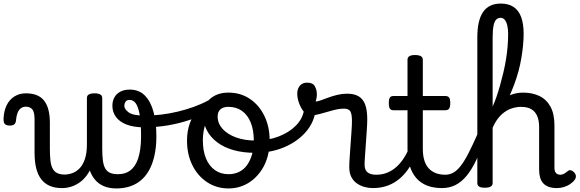

<svg xmlns="http://www.w3.org/2000/svg" viewBox="-69 -1039 3254 1078"><path d="M279 17Q240 17 211.5 5Q183 -7 163.5 -31.5Q144 -56 134.5 -93.5Q125 -131 125 -183V-369Q125 -411 112 -425.5Q99 -440 76 -440Q60 -440 48 -431Q36 -422 29.5 -405Q23 -388 21 -365Q20 -349 12 -341.5Q4 -334 -14 -334Q-30 -334 -40 -341Q-50 -348 -49 -374Q-47 -417 -31.5 -448.5Q-16 -480 12 -497.5Q40 -515 76 -515Q111 -515 136.5 -505Q162 -495 178.5 -474Q195 -453 203 -422Q211 -391 211 -349V-206Q211 -167 214 -139Q217 -111 226 -93.5Q235 -76 251.5 -67.5Q268 -59 294 -59Q314 -59 336 -66.5Q358 -74 377 -93Q396 -112 407.5 -145.5Q419 -179 419 -230L448 -110Q436 -79 418.5 -55Q401 -31 378.5 -15Q356 1 331 9Q306 17 279 17ZM584 19Q544 19 513.5 6Q483 -7 462 -33Q441 -59 430 -98Q419 -137 419 -189V-489Q419 -502 429.5 -508.5Q440 -515 461 -515Q483 -515 494 -508.5Q505 -502 505 -489V-206Q505 -167 508.5 -139Q512 -111 521.5 -94Q531 -77 548 -69Q565 -61 593 -61Q612 -61 629 -65.5Q646 -70 660.5 -80.5Q675 -91 686.5 -107.5Q698 -124 706 -147.5Q714 -171 718.5 -202.5Q723 -234 723 -274Q723 -355 714.5 -399Q706 -443 692 -460.5Q678 -478 659 -478Q643 -478 636 -492.5Q629 -507 634.5 -521.5Q640 -536 659 -536Q712 -536 745 -502Q778 -468 793.5 -409Q809 -350 809 -274Q809 -228 802.5 -188.5Q796 -149 783.5 -116.5Q771 -84 752.5 -59Q734 -34 709 -16.5Q684 1 652.5 10Q621 19 584 19Z M743 -324Q682 -324 642 -339.5Q602 -355 582 -382.5Q562 -410 562 -445Q562 -472 573.5 -492.5Q585 -513 607 -524.5Q629 -536 659 -536Q671 -536 676 -521.5Q681 -507 677 -492.5Q673 -478 658 -478Q642 -478 635.5 -467.5Q629 -457 629 -445Q629 -426 653.5 -408Q678 -390 743 -390Q788 -390 835 -395.5Q882 -401 928 -412Q974 -423 1017.5 -438.5Q1061 -454 1098 -474Q1116 -484 1124.5 -472.5Q1133 -461 1132.5 -444Q1132 -427 1119 -420Q1064 -389 1001.5 -367.5Q939 -346 873 -335Q807 -324 743 -324Z M1214 19Q1147 19 1094 -16Q1041 -51 1011 -111.5Q981 -172 981 -250Q981 -303 997 -347.5Q1013 -392 1045 -424.5Q1077 -457 1126 -475.5Q1175 -494 1241 -494Q1254 -494 1257.5 -483Q1261 -472 1256.5 -461Q1252 -450 1239 -450Q1208 -450 1181.5 -441Q1155 -432 1134.5 -415Q1114 -398 1099.5 -374Q1085 -350 1077.5 -318.5Q1070 -287 1070 -250Q1070 -192 1087.5 -149.5Q1105 -107 1137.5 -84Q1170 -61 1214 -61Q1247 -61 1273.5 -74Q1300 -87 1318 -112Q1336 -137 1346 -172Q1356 -207 1356 -250Q1356 -308 1339 -350.5Q1322 -393 1290 -416Q1258 -439 1214 -439Q1195 -439 1186 -451Q1177 -463 1177 -479Q1177 -495 1186 -507Q1195 -519 1214 -519Q1281 -519 1333 -484.5Q1385 -450 1415 -389Q1445 -328 1445 -250Q1445 -203 1434 -162Q1423 -121 1402 -88Q1381 -55 1352.5 -31Q1324 -7 1289 6Q1254 19 1214 19Z M1362 -181Q1296 -181 1242.5 -196Q1189 -211 1150.5 -240Q1112 -269 1091.5 -309Q1071 -349 1071 -398Q1071 -424 1081.5 -446Q1092 -468 1111 -484.5Q1130 -501 1155.5 -510Q1181 -519 1212 -519Q1231 -519 1240.5 -507Q1250 -495 1250 -479Q1250 -463 1240.5 -451Q1231 -439 1212 -439Q1184 -439 1168.5 -425Q1153 -411 1153 -385Q1153 -346 1180.5 -315.5Q1208 -285 1256 -267.5Q1304 -250 1365 -250Q1436 -250 1495 -272.5Q1554 -295 1592 -333.5Q1630 -372 1638 -421Q1640 -434 1656.5 -438Q1673 -442 1689 -438Q1705 -434 1703 -421Q1695 -352 1648 -298Q1601 -244 1527 -212.5Q1453 -181 1362 -181Z M2023 17Q2000 17 1977 10.5Q1954 4 1934.5 -9.5Q1915 -23 1903.5 -45.5Q1892 -68 1892 -100Q1892 -125 1894.5 -159Q1897 -193 1899.5 -230.5Q1902 -268 1904.5 -302Q1907 -336 1907 -361Q1907 -400 1897.5 -414.5Q1888 -429 1862 -429Q1834 -429 1798 -419Q1762 -409 1728 -399.5Q1694 -390 1673 -390Q1655 -390 1638.5 -409.5Q1622 -429 1611 -457.5Q1600 -486 1600 -513Q1600 -531 1606.5 -545Q1613 -559 1625.5 -567Q1638 -575 1656 -575Q1687 -575 1698.5 -555Q1710 -535 1710 -510Q1710 -499 1708 -488Q1706 -477 1703 -469Q1713 -469 1731.5 -475.5Q1750 -482 1774 -491Q1798 -500 1825.5 -506.5Q1853 -513 1880 -513Q1920 -513 1945 -498Q1970 -483 1981.5 -451.5Q1993 -420 1993 -369Q1993 -346 1990.5 -310.5Q1988 -275 1985.5 -237Q1983 -199 1980.5 -166Q1978 -133 1978 -115Q1978 -84 1995 -71Q2012 -58 2042 -58Q2056 -58 2063 -46.5Q2070 -35 2068.5 -20.5Q2067 -6 2056 5.5Q2045 17 2023 17Z M2025 17Q2011 17 2004.5 5.5Q1998 -6 1999.5 -20.5Q2001 -35 2012 -46.5Q2023 -58 2044 -58Q2078 -58 2106.5 -70Q2135 -82 2158 -103Q2181 -124 2199.5 -153Q2218 -182 2231 -216Q2237 -231 2249 -229.5Q2261 -228 2269.5 -219Q2278 -210 2275 -199Q2259 -148 2235 -108Q2211 -68 2179.5 -40Q2148 -12 2109.5 2.5Q2071 17 2025 17Z M2413 17Q2365 17 2329 3Q2293 -11 2268.5 -39Q2244 -67 2231.5 -108Q2219 -149 2219 -203V-420H2141Q2126 -420 2120 -429Q2114 -438 2114 -460Q2114 -483 2120 -491.5Q2126 -500 2141 -500H2219V-704Q2219 -717 2229.5 -723.5Q2240 -730 2261 -730Q2283 -730 2294 -723.5Q2305 -717 2305 -704V-500H2431Q2446 -500 2452.5 -491.5Q2459 -483 2459 -460Q2459 -438 2452.5 -429Q2446 -420 2431 -420H2305V-203Q2305 -167 2313 -140Q2321 -113 2337 -95Q2353 -77 2376.5 -67.5Q2400 -58 2431 -58Q2445 -58 2452 -46.5Q2459 -35 2457.5 -20.5Q2456 -6 2445 5.5Q2434 17 2413 17Z M2413 17Q2394 17 2387.5 5.5Q2381 -6 2385 -20.5Q2389 -35 2401 -46.5Q2413 -58 2432 -58Q2455 -58 2476 -69.5Q2497 -81 2518 -108Q2539 -135 2562.5 -181Q2586 -227 2616 -295Q2623 -312 2634.5 -313Q2646 -314 2654 -304.5Q2662 -295 2657 -279Q2633 -200 2606.5 -143.5Q2580 -87 2550.5 -51.5Q2521 -16 2487 0.5Q2453 17 2413 17Z M3057 17Q3031 17 3012 10Q2993 3 2981 -10Q2969 -23 2963.5 -42.5Q2958 -62 2958 -86V-326Q2958 -361 2947.5 -386.5Q2937 -412 2915 -425.5Q2893 -439 2856 -439Q2830 -439 2803 -430Q2776 -421 2751.5 -400Q2727 -379 2708 -344.5Q2689 -310 2678 -259L2663 -344Q2673 -382 2692 -414Q2711 -446 2738 -469.5Q2765 -493 2798 -506Q2831 -519 2868 -519Q2920 -519 2959.5 -500Q2999 -481 3021.5 -440.5Q3044 -400 3044 -334V-96Q3044 -83 3048 -74.5Q3052 -66 3059.5 -62Q3067 -58 3076 -58Q3085 -58 3092.5 -61Q3100 -64 3107 -69.5Q3114 -75 3121 -80Q3129 -86 3139 -82Q3149 -78 3156 -70Q3164 -60 3164.5 -50Q3165 -40 3159 -31Q3148 -16 3131.5 -5Q3115 6 3096 11.5Q3077 17 3057 17ZM2653 15Q2631 15 2621 8.5Q2611 2 2611 -11V-829Q2611 -925 2643.5 -972Q2676 -1019 2743 -1019Q2786 -1019 2814.5 -1000Q2843 -981 2857 -943.5Q2871 -906 2871 -849Q2871 -816 2867.5 -782Q2864 -748 2858 -712Q2852 -676 2842 -639Q2832 -602 2818 -564.5Q2804 -527 2786.5 -489Q2769 -451 2746.5 -414.5Q2724 -378 2697 -342V-11Q2697 2 2686 8.5Q2675 15 2653 15ZM2697 -441Q2709 -467 2719.5 -498Q2730 -529 2739.5 -563Q2749 -597 2757.5 -633Q2766 -669 2772 -705.5Q2778 -742 2781 -778.5Q2784 -815 2784 -849Q2784 -874 2779.5 -894.5Q2775 -915 2765.5 -927Q2756 -939 2742 -939Q2727 -939 2717 -929Q2707 -919 2702 -894.5Q2697 -870 2697 -829Z"/></svg>

Font: Playwrite ES
Style: Regular
Weight: 400
Designer: Veronika Burian, José Scaglione
Foundry: TypeTogether
Version: Version 1.002